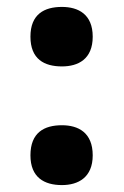

<svg xmlns="http://www.w3.org/2000/svg" viewBox="-20 -526 357 555"><path d="M159 -334C206 -334 248 -355 248 -420C248 -485 206 -506 159 -506C108 -506 68 -485 68 -420C68 -355 108 -334 159 -334ZM159 9C206 9 248 -13 248 -77C248 -143 206 -164 159 -164C108 -164 68 -143 68 -77C68 -13 108 9 159 9Z"/></svg>

Font: Noto Serif Armenian Extra
Style: Regular
Weight: 800
Designer: Monotype Design Team
Foundry: Monotype Imaging Inc.
Version: Version 1.901